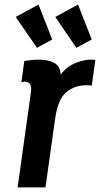

<svg xmlns="http://www.w3.org/2000/svg" viewBox="-20 -811 433 831"><path d="M242.9 -488.4Q240 -525.3 214.5 -539Q189 -552.7 147.3 -552.7Q132.4 -552.7 118.1 -551.4Q103.9 -550 85 -546.6L72.6 -455.3Q84.6 -457.6 86.4 -457.6Q104.6 -457.6 110.9 -445Q117.1 -432.4 113.7 -410.9L56.3 0H176.9L218.4 -296.4Q230.6 -382 267 -412.1Q303.4 -442.1 354 -442.1Q359.6 -442.1 365.4 -441.9Q371.3 -441.6 377.1 -440.3L392.7 -551.4Q355.4 -557.1 311.9 -540.4Q268.4 -523.7 242.9 -488.4ZM377 -640 317.7 -791.3 219.3 -737.6 310.4 -604ZM206 -640 146.7 -791.3 48 -737.6 140.1 -604Z"/></svg>

Font: Secuela ExtLt
Style: Italic
Weight: 200
Italic angle: -8°
Designer: Fernando Haro
Foundry: deFharo
Version: Version 1.704